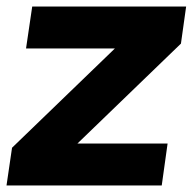

<svg xmlns="http://www.w3.org/2000/svg" viewBox="-20 -570 600 590"><path d="M17 -116 333 -421H60L79 -550H552L536 -436L218 -129H495L477 0H0Z"/></svg>

Font: Oakes Grotesk Bold
Style: Italic
Weight: 700
Italic angle: -8°
Designer: Samuel Oakes
Foundry: Samuel Oakes
Version: Version 1.000;PS 001.000;hotconv 1.0.88;makeotf.lib2.5.64775